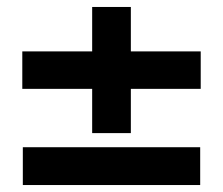

<svg xmlns="http://www.w3.org/2000/svg" viewBox="-20 -531 640 551"><path d="M244.5 -149V-276H44V-383.5H244.5V-511H355.5V-383.5H556V-276H355.5V-149ZM45.5 0V-108.5H554.5V0Z"/></svg>

Font: Chivo Mono Medium
Style: Regular
Weight: 500
Monospace: yes
Designer: Hector Gatti
Foundry: Omnibus-Type
Version: Version 1.008